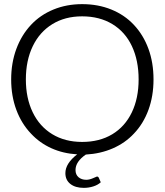

<svg xmlns="http://www.w3.org/2000/svg" viewBox="-20 -739 796 928"><path d="M722 -355Q722 -275 697.5 -208Q673 -141 627 -93Q585 -48 525.5 -22Q466 4 395 8Q345 42 345 83Q345 105 359.5 117.5Q374 130 397 130Q412 130 429 122.5Q446 115 449 114Q451 114 453.5 115.5Q456 117 457 119L467 142Q453 155 431 162Q409 169 385 169Q344 169 320 150Q296 131 296 98Q296 51 353 7Q285 3 228.5 -22.5Q172 -48 130 -93Q84 -141 59 -208Q34 -275 34 -355Q34 -435 59 -502.5Q84 -570 130 -619Q175 -667 238.5 -693Q302 -719 377 -719Q454 -719 518 -693Q582 -667 627 -619Q673 -570 697.5 -503Q722 -436 722 -355ZM650 -355Q650 -447 617.5 -516Q585 -585 523 -622.5Q461 -660 377 -660Q294 -660 232.5 -622Q171 -584 138 -515Q105 -446 105 -355Q105 -265 138 -196.5Q171 -128 232.5 -90.5Q294 -53 377 -53Q461 -53 522.5 -90Q584 -127 617 -195.5Q650 -264 650 -355Z"/></svg>

Font: Aleo Light
Style: Regular
Weight: 300
Designer: Alessio Laiso
Foundry: Alessio Laiso
Version: Version 2.000